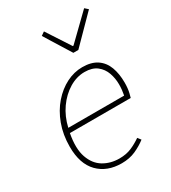

<svg xmlns="http://www.w3.org/2000/svg" viewBox="-182 -828 833 935"><g transform="rotate(-30 234.0 -361.0)"><path d="M224 12Q142 12 93 -38Q44 -88 44 -184Q44 -252 65 -308.5Q86 -365 121.5 -405.5Q157 -446 200.5 -468Q244 -490 290 -490Q341 -490 372.5 -468.5Q404 -447 418 -409Q432 -371 432 -322Q432 -306 430.5 -291.5Q429 -277 426 -264.5Q423 -252 420 -242H78Q63 -162 80.5 -111.5Q98 -61 137 -37.5Q176 -14 226 -14Q264 -14 293.5 -26.5Q323 -39 350 -58L364 -40Q337 -19 302.5 -3.5Q268 12 224 12ZM84 -268H398Q401 -283 402.5 -297.5Q404 -312 404 -328Q404 -362 393 -393Q382 -424 356.5 -444Q331 -464 288 -464Q243 -464 201 -438.5Q159 -413 128 -369Q97 -325 84 -268ZM288 -572 196 -720 216 -734 302 -602H306L442 -734L460 -718L316 -572Z"/></g></svg>

Font: Source Sans Variable
Style: Italic
Weight: 200
Italic angle: -11°
Designer: Paul D. Hunt
Foundry: Adobe Systems Incorporated
Version: Version 3.006;hotconv 1.0.111;makeotfexe 2.5.65597